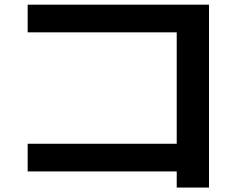

<svg xmlns="http://www.w3.org/2000/svg" viewBox="-20 -757 1040 833"><path d="M746.7 56.7V-13.3H100V-133.3H746.7V-616.7H100V-736.7H886.7V56.7Z"/></svg>

Font: M PLUS 1 Thin
Style: Regular
Weight: 100
Designer: Coji Morishita
Foundry: UNDERFOREST DESIGN
Version: Version 1.001